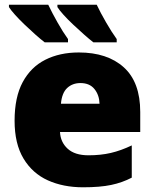

<svg xmlns="http://www.w3.org/2000/svg" viewBox="-20 -786 658 816"><path d="M315 -563Q436 -563 506 -500Q576 -437 576 -310V-225H235Q237 -182 267.5 -154Q298 -126 356 -126Q408 -126 451 -136Q494 -146 540 -168V-31Q500 -10 452.5 0Q405 10 333 10Q249 10 183.5 -19.5Q118 -49 80 -112Q42 -175 42 -273Q42 -373 76.5 -437Q111 -501 172.5 -532Q234 -563 315 -563ZM322 -433Q288 -433 265.5 -412Q243 -391 239 -345H403Q402 -382 381.5 -407.5Q361 -433 322 -433ZM391 -766Q407 -732 431 -690.5Q455 -649 476 -620V-606H377Q360 -619 337.5 -639Q315 -659 291.5 -681Q268 -703 250 -723Q232 -743 224 -756V-766ZM185 -766Q201 -732 224.5 -690.5Q248 -649 269 -620V-606H170Q153 -619 130.5 -639Q108 -659 85 -681Q62 -703 44 -723Q26 -743 18 -756V-766Z"/></svg>

Font: Noto Sans Black
Style: Regular
Weight: 900
Designer: Monotype Design Team
Foundry: Monotype Imaging Inc.
Version: Version 2.007